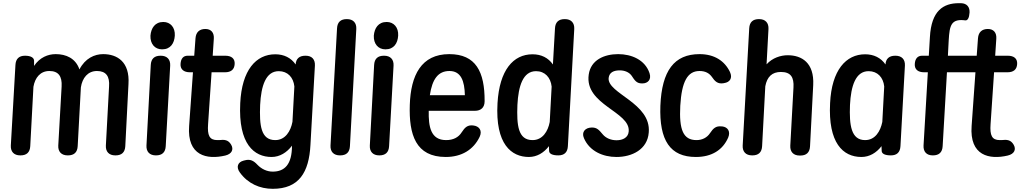

<svg xmlns="http://www.w3.org/2000/svg" viewBox="-20 -938 6425 1206"><path d="M170 -20 190 -393C200 -451 234 -492 290 -492C347 -492 371 -459 367 -394L346 -24C344 15 366 38 405 38H407C445 38 466 19 468 -20L488 -389C497 -449 532 -492 589 -492C646 -492 670 -459 665 -394L645 -24C643 15 665 38 704 38H706C744 38 765 19 767 -20L787 -410C796 -550 716 -598 628 -598C574 -598 515 -572 479 -502C455 -572 395 -598 330 -598C282 -598 230 -578 194 -524V-556C194 -576 173 -588 137 -588C100 -588 79 -569 77 -530L48 -24C46 15 68 38 107 38H109C147 38 168 19 170 -20Z M1021 -20 1049 -526C1051 -565 1029 -588 990 -588H988C950 -588 929 -569 927 -530L900 -24C898 15 920 38 959 38H960C998 38 1019 19 1021 -20ZM925 -714C923 -663 952 -628 998 -628C1051 -628 1075 -666 1078 -714C1081 -766 1050 -800 1006 -800C953 -800 929 -761 925 -714Z M1114 -536C1112 -503 1134 -484 1173 -484H1192L1168 -147C1154 41 1280 66 1395 39C1437 29 1449 0 1432 -29C1414 -60 1390 -62 1355 -58C1351 -58 1348 -58 1345 -58C1295 -58 1282 -88 1287 -158L1309 -484H1393C1431 -484 1452 -501 1454 -536C1456 -570 1434 -588 1395 -588H1316L1323 -694C1326 -733 1306 -756 1270 -756C1233 -756 1211 -736 1208 -698L1200 -588H1159C1132 -588 1116 -571 1114 -536Z M1487 146C1537 215 1612 248 1693 248C1858 248 1921 145 1930 -28L1958 -526C1960 -565 1939 -588 1900 -588H1898C1860 -588 1839 -569 1837 -533C1808 -575 1764 -597 1709 -597C1588 -597 1499 -498 1489 -290C1476 -32 1577 48 1686 48C1737 48 1782 20 1814 -23C1814 95 1768 140 1693 140C1657 140 1623 124 1597 97C1573 71 1551 60 1518 69L1510 71C1474 80 1461 111 1487 146ZM1614 -279C1620 -398 1649 -491 1731 -491C1787 -491 1823 -452 1829 -395L1817 -173C1806 -114 1772 -58 1709 -58C1618 -58 1609 -151 1614 -279Z M2178 -20 2218 -756C2220 -795 2198 -818 2159 -818H2158C2120 -818 2099 -799 2097 -760L2056 -24C2054 15 2076 38 2115 38H2117C2155 38 2176 19 2178 -20Z M2424 -20 2452 -526C2454 -565 2432 -588 2393 -588H2391C2353 -588 2332 -569 2330 -530L2303 -24C2301 15 2323 38 2362 38H2363C2401 38 2422 19 2424 -20ZM2328 -714C2326 -663 2355 -628 2401 -628C2454 -628 2478 -666 2481 -714C2484 -766 2453 -800 2409 -800C2356 -800 2332 -761 2328 -714Z M2554 -279C2548 -92 2591 48 2780 48C2879 48 2954 3 2993 -79C3011 -118 2990 -146 2952 -150C2917 -154 2900 -138 2880 -107C2860 -75 2827 -58 2782 -58C2685 -58 2671 -143 2673 -242H2963C3001 -242 3024 -263 3024 -302C3025 -487 2969 -598 2802 -598C2626 -598 2560 -465 2554 -279ZM2680 -340C2695 -441 2732 -492 2803 -492C2876 -492 2898 -429 2900 -340Z M3547 -20 3587 -756C3589 -795 3567 -818 3528 -818H3527C3489 -818 3468 -799 3466 -760L3453 -533C3424 -575 3380 -597 3325 -597C3204 -597 3117 -498 3105 -290C3090 -31 3193 48 3302 48C3352 48 3396 22 3428 -20L3429 9C3429 28 3450 38 3487 38C3524 38 3545 19 3547 -20ZM3230 -279C3236 -398 3265 -491 3347 -491C3403 -491 3439 -451 3445 -394L3433 -172C3422 -113 3388 -58 3325 -58C3234 -58 3225 -151 3230 -279Z M3696 -137C3656 -136 3631 -109 3648 -70C3683 12 3768 48 3852 48C3950 48 4047 1 4055 -106C4071 -292 3794 -350 3803 -448C3807 -484 3836 -496 3873 -496C3903 -496 3931 -485 3947 -463C3967 -433 3978 -414 4012 -414H4015C4049 -414 4073 -438 4060 -478C4032 -563 3946 -598 3863 -598C3776 -598 3691 -562 3678 -470C3650 -279 3941 -237 3929 -112C3926 -74 3892 -57 3853 -57C3818 -57 3786 -70 3766 -94C3743 -121 3730 -138 3696 -137Z M4516 -144H4512C4477 -148 4460 -132 4440 -102C4421 -73 4390 -58 4355 -58C4271 -58 4245 -123 4253 -274C4262 -425 4298 -492 4374 -492C4412 -492 4435 -477 4450 -457C4471 -426 4488 -410 4523 -415L4528 -416C4564 -421 4583 -447 4565 -486C4532 -555 4468 -598 4374 -598C4215 -598 4137 -494 4128 -274C4120 -55 4190 48 4351 48C4451 48 4520 4 4554 -74C4570 -113 4551 -140 4516 -144Z M4767 -20 4787 -396C4798 -456 4830 -486 4885 -486C4947 -486 4968 -453 4964 -388L4944 -23C4942 16 4964 39 5003 39H5007C5045 39 5066 20 5068 -19L5088 -404C5095 -544 5016 -591 4928 -591C4884 -591 4832 -575 4795 -534L4807 -756C4809 -795 4787 -818 4748 -818H4747C4709 -818 4688 -799 4686 -760L4645 -24C4643 15 4665 38 4704 38H4706C4744 38 4765 19 4767 -20Z M5636 -20 5664 -526C5666 -565 5644 -588 5605 -588H5603C5565 -588 5544 -569 5542 -533C5513 -575 5469 -597 5414 -597C5294 -597 5204 -498 5194 -290C5181 -41 5274 48 5391 48C5441 48 5485 22 5517 -20L5518 9C5518 28 5539 38 5576 38C5613 38 5634 19 5636 -20ZM5319 -279C5325 -398 5354 -491 5436 -491C5492 -491 5528 -452 5534 -395L5522 -172C5510 -113 5477 -58 5414 -58C5326 -58 5314 -151 5319 -279Z M6070 -859C6072 -893 6054 -917 6016 -918C6012 -918 6007 -918 6003 -918C5905 -918 5830 -871 5821 -705L5814 -588H5772C5745 -588 5728 -571 5726 -536C5724 -502 5746 -484 5785 -484H5808L5781 -24C5779 15 5800 38 5839 38H5840C5878 38 5899 19 5901 -20L5928 -484H6132C6170 -484 6191 -501 6194 -536C6196 -570 6175 -588 6135 -588H5934L5937 -646C5943 -755 5942 -812 6018 -812C6026 -812 6034 -811 6043 -810C6058 -808 6068 -826 6070 -859Z M6029 -536C6027 -503 6049 -484 6088 -484H6107L6083 -147C6069 41 6195 66 6310 39C6352 29 6364 0 6347 -29C6329 -60 6305 -62 6270 -58C6266 -58 6263 -58 6260 -58C6210 -58 6197 -88 6202 -158L6224 -484H6308C6346 -484 6367 -501 6369 -536C6371 -570 6349 -588 6310 -588H6231L6238 -694C6241 -733 6221 -756 6185 -756C6148 -756 6126 -736 6123 -698L6115 -588H6074C6047 -588 6031 -571 6029 -536Z"/></svg>

Font: 寒蝉团圆体 Round
Style: Regular
Weight: 500
Designer: 寒蝉字型
Version: Version 2.700;Glyphs 3.1.1 (3135)